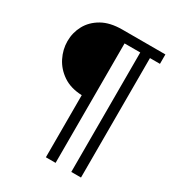

<svg xmlns="http://www.w3.org/2000/svg" viewBox="-209 -831 1075 1165"><g transform="rotate(30 328.5 -248.5)"><path d="M290 203V-232Q211 -235 158 -271Q105 -307 78 -361Q51 -415 51 -473Q51 -533 79 -584.5Q107 -636 163 -668Q219 -700 305 -700H606V-634H536V203H468V-634H358V203Z"/></g></svg>

Font: MuseoModerno SemiBold
Style: Regular
Weight: 400
Version: Version 1.001